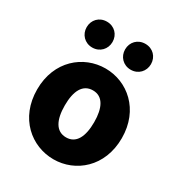

<svg xmlns="http://www.w3.org/2000/svg" viewBox="-193 -949 1022 1094"><g transform="rotate(30 318.5 -402.0)"><path d="M319 14C463 14 597 -96 597 -285C597 -473 463 -583 319 -583C174 -583 40 -473 40 -285C40 -96 174 14 319 14ZM319 -130C252 -130 222 -190 222 -285C222 -379 252 -439 319 -439C385 -439 415 -379 415 -285C415 -190 385 -130 319 -130ZM192 -648C242 -648 277 -686 277 -733C277 -781 242 -818 192 -818C142 -818 107 -781 107 -733C107 -686 142 -648 192 -648ZM445 -648C495 -648 530 -686 530 -733C530 -781 495 -818 445 -818C395 -818 360 -781 360 -733C360 -686 395 -648 445 -648Z"/></g></svg>

Font: Noto Sans HK Black
Style: Regular
Weight: 900
Designer: Ryoko NISHIZUKA 西塚涼子 (kana, bopomofo & ideographs); Paul D. Hunt (Latin, Greek & Cyrillic); Sandoll Communications 산돌커뮤니
Foundry: Adobe
Version: Version 2.004;hotconv 1.0.118;makeotfexe 2.5.65603